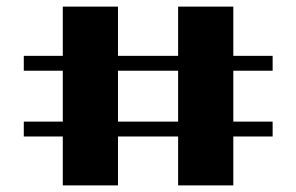

<svg xmlns="http://www.w3.org/2000/svg" viewBox="-20 -617 897 581"><path d="M686 -403V-249H805V-204H686V-56H519V-204H337V-56H170V-204H52V-249H170V-403H52V-448H170V-597H337V-448H519V-597H686V-448H805V-403ZM519 -249V-403H337V-249Z"/></svg>

Font: Geostar Fill
Style: Regular
Weight: 400
Designer: Joe Prince
Foundry: Joe Prince
Version: Version 1.002